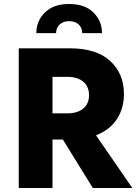

<svg xmlns="http://www.w3.org/2000/svg" viewBox="-20 -942 687 962"><path d="M162 -776Q162 -837 205 -879.5Q248 -922 327 -922Q405 -922 448 -879.5Q491 -837 491 -776H392Q392 -803 374 -819.5Q356 -836 327 -836Q297 -836 279 -819.5Q261 -803 261 -776ZM74 -700H329Q463 -700 532 -636.5Q601 -573 601 -471Q601 -399 565.5 -345Q530 -291 461 -264L643 0H445L295 -243H243V0H74ZM317 -557H243V-374H317Q368 -374 397 -398Q426 -422 426 -465Q426 -509 397 -533Q368 -557 317 -557Z"/></svg>

Font: Jost*
Style: Bold
Weight: 700
Version: Version 3.7